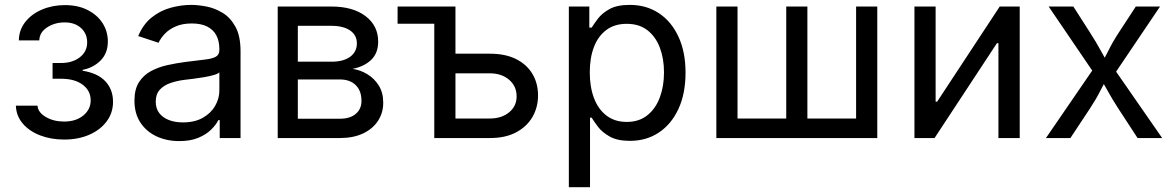

<svg xmlns="http://www.w3.org/2000/svg" viewBox="-20 -573 4876 797"><path d="M246.1 6.3Q191.9 6.3 146.7 -11Q101.6 -28.3 74.5 -60.1Q47.4 -91.8 45.9 -134.3H135.7Q137.7 -106.4 170.2 -87.4Q202.6 -68.4 246.1 -68.4Q294.9 -68.4 325.7 -93.5Q356.4 -118.7 356.4 -156.2Q356.4 -196.3 323.5 -221.2Q290.5 -246.1 233.9 -246.1H198.2V-311.5H233.9Q280.3 -311.5 311 -335Q341.8 -358.4 341.8 -397Q341.8 -433.6 316.2 -456.8Q290.5 -480 248.5 -480Q207.5 -480 175.8 -459.5Q144 -439 143.1 -405.3H58.1Q59.1 -449.2 85.2 -482.2Q111.3 -515.1 154.5 -533.4Q197.8 -551.8 249.5 -551.8Q304.2 -551.8 344.2 -531.2Q384.3 -510.7 406 -476.6Q427.7 -442.4 427.7 -400.9Q427.7 -352.1 397.5 -321.8Q367.2 -291.5 323.2 -283.2V-279.3Q385.7 -269.5 417.5 -235.4Q449.2 -201.2 449.2 -150.4Q449.2 -105 423.1 -69.6Q397 -34.2 351.1 -13.9Q305.2 6.3 246.1 6.3Z M724.1 12.7Q672.4 12.7 630.1 -6.8Q587.9 -26.4 563 -64Q538.1 -101.6 538.1 -155.3Q538.1 -202.1 556.6 -231.4Q575.2 -260.7 606.2 -277.6Q637.2 -294.4 674.8 -302.7Q712.4 -311 750.5 -315.9Q799.3 -322.3 830.1 -325.7Q860.8 -329.1 875.7 -337.4Q890.6 -345.7 890.6 -365.7V-368.7Q890.6 -402.8 877.9 -426.5Q865.2 -450.2 839.8 -462.9Q814.5 -475.6 776.4 -475.6Q737.3 -475.6 709.5 -463.4Q681.6 -451.2 664.3 -432.9Q647 -414.6 638.2 -395.5L553.7 -423.3Q574.7 -473.1 610.4 -501.2Q646 -529.3 689 -541Q731.9 -552.7 773.9 -552.7Q801.3 -552.7 836.2 -546.1Q871.1 -539.6 903.6 -520Q936 -500.5 957.3 -462.2Q978.5 -423.8 978.5 -359.9V0H892.1V-74.2H886.2Q877 -55.2 856.4 -34.9Q835.9 -14.6 803.2 -1Q770.5 12.7 724.1 12.7ZM739.3 -64.9Q788.1 -64.9 821.8 -84Q855.5 -103 873 -133.5Q890.6 -164.1 890.6 -197.3V-272.9Q885.3 -266.6 867.2 -261.5Q849.1 -256.3 825.9 -252.4Q802.7 -248.5 781 -245.8Q759.3 -243.2 746.6 -241.7Q714.8 -237.8 687.3 -228.3Q659.7 -218.8 643.1 -200.4Q626.5 -182.1 626.5 -150.9Q626.5 -122.6 641.1 -103.5Q655.8 -84.5 681.2 -74.7Q706.5 -64.9 739.3 -64.9Z M1132.8 0V-545.9H1356Q1444.8 -545.9 1497.3 -506.1Q1549.8 -466.3 1549.8 -400.4Q1549.8 -352.5 1521 -324.7Q1492.2 -296.9 1443.4 -287.1Q1475.1 -282.7 1504.2 -265.4Q1533.2 -248 1552 -218.5Q1570.8 -189 1570.8 -146.5Q1570.8 -104.5 1549.1 -71.3Q1527.3 -38.1 1487.1 -19Q1446.8 0 1390.6 0ZM1216.3 -80.1H1390.6Q1432.6 -80.1 1456.5 -100.1Q1480.5 -120.1 1480.5 -154.3Q1480.5 -196.3 1456.5 -219.7Q1432.6 -243.2 1390.6 -243.2H1216.3ZM1216.3 -316.9H1356.4Q1405.8 -316.9 1433.6 -337.4Q1461.4 -357.9 1461.4 -393.1Q1461.4 -427.2 1433.3 -446.5Q1405.3 -465.8 1356 -465.8H1216.3Z M1630.4 -474.6V-545.9H1821.8V-474.6ZM1856.9 -350.1H2013.7Q2078.1 -350.1 2122.6 -327.6Q2167 -305.2 2190.2 -266.1Q2213.4 -227.1 2213.4 -176.8Q2213.4 -127.4 2190.2 -87.4Q2167 -47.4 2122.6 -23.7Q2078.1 0 2013.7 0H1782.7V-545.9H1870.6V-81.1H2013.7Q2062 -81.1 2093.3 -106.7Q2124.5 -132.3 2124.5 -172.9Q2124.5 -215.3 2093.3 -241.9Q2062 -268.6 2013.7 -268.6H1856.9Z M2341.3 204.1V-545.9H2426.3V-458.5H2436Q2445.3 -473.1 2461.9 -495.4Q2478.5 -517.6 2509.8 -535.2Q2541 -552.7 2594.2 -552.7Q2662.6 -552.7 2714.6 -518.6Q2766.6 -484.4 2796.1 -421.1Q2825.7 -357.9 2825.7 -271.5Q2825.7 -184.6 2796.4 -121.1Q2767.1 -57.6 2715.1 -22.9Q2663.1 11.7 2594.7 11.7Q2543 11.7 2511.2 -6.1Q2479.5 -23.9 2462.4 -46.6Q2445.3 -69.3 2436 -84.5H2429.2V204.1ZM2581.5 -66.9Q2632.8 -66.9 2667.2 -94.5Q2701.7 -122.1 2719 -168.7Q2736.3 -215.3 2736.3 -272.5Q2736.3 -329.1 2719.2 -374.8Q2702.1 -420.4 2667.7 -447.3Q2633.3 -474.1 2581.5 -474.1Q2531.2 -474.1 2497.1 -448.7Q2462.9 -423.3 2445.6 -378.2Q2428.2 -333 2428.2 -272.5Q2428.2 -211.9 2445.8 -165.5Q2463.4 -119.1 2497.8 -93Q2532.2 -66.9 2581.5 -66.9Z M2953.6 -545.9H3041.5V-81.1H3243.7V-545.9H3331.5V-81.1H3533.7V-545.9H3621.6V0H2953.6Z M4212.9 0H4124.5V-393.6H4118.2L3859.4 0H3775.9V-545.9H3863.8V-150.9H3870.1L4129.9 -545.9H4212.9Z M4321.8 0 4537.1 -314 4536.6 -246.6 4333 -545.9H4435.5L4503.4 -439.9Q4529.8 -398.9 4549.1 -363.3Q4568.4 -327.6 4588.9 -294.4H4543Q4564 -327.6 4581.3 -363.3Q4598.6 -398.9 4625.5 -439.9L4694.8 -545.9H4795.4L4590.8 -242.7V-307.6L4804.2 0H4702.1L4622.1 -122.6Q4596.2 -162.6 4577.4 -197Q4558.6 -231.4 4538.6 -263.2H4585Q4564.9 -231.4 4547.9 -197Q4530.8 -162.6 4504.4 -122.6L4423.3 0Z"/></svg>

Font: Adwaita Sans
Style: Regular
Weight: 400
Designer: Rasmus Andersson
Foundry: rsms
Version: Version 4.001;git-9221beed3